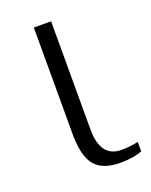

<svg xmlns="http://www.w3.org/2000/svg" viewBox="-110 -597 525 669"><g transform="rotate(-20 152.5 -263.0)"><path d="M98 -142V-536H162V-135Q162 -31 240 -31Q274 -31 302 -38V-3Q289 3 266.5 6.5Q244 10 221 10Q156 10 127 -24.5Q98 -59 98 -142Z"/></g></svg>

Font: Noto Serif Light
Style: Regular
Weight: 300
Designer: Monotype Design Team
Foundry: Monotype Imaging Inc.
Version: Version 1.001